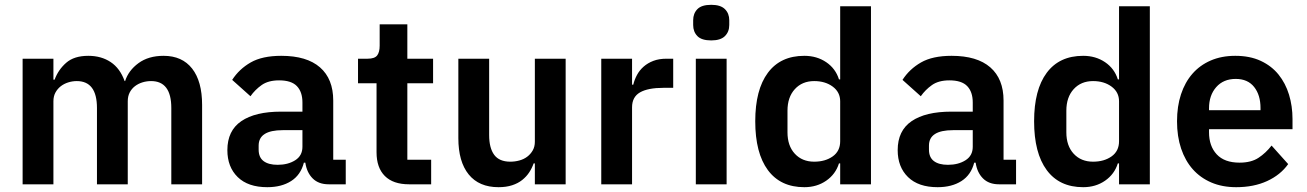

<svg xmlns="http://www.w3.org/2000/svg" viewBox="-20 -766 5431 798"><path d="M74 0V-522H202V-435H207Q222 -476 255 -505Q288 -534 347 -534Q401 -534 440 -508Q479 -482 498 -429H500Q514 -473 555.5 -503.5Q597 -534 660 -534Q737 -534 778.5 -481Q820 -428 820 -330V0H692V-317Q692 -429 608 -429Q589 -429 571.5 -423.5Q554 -418 540.5 -407.5Q527 -397 519 -381.5Q511 -366 511 -345V0H383V-317Q383 -429 299 -429Q281 -429 263.5 -423.5Q246 -418 232.5 -407.5Q219 -397 210.5 -381.5Q202 -366 202 -345V0Z M1346 0Q1304 0 1279.5 -24.5Q1255 -49 1249 -90H1243Q1230 -39 1190 -13.5Q1150 12 1091 12Q1011 12 968 -30Q925 -72 925 -142Q925 -223 983 -262.5Q1041 -302 1148 -302H1237V-340Q1237 -384 1214 -408Q1191 -432 1140 -432Q1095 -432 1067.5 -412.5Q1040 -393 1021 -366L945 -434Q974 -479 1022 -506.5Q1070 -534 1149 -534Q1255 -534 1310 -486Q1365 -438 1365 -348V-102H1417V0ZM1134 -81Q1177 -81 1207 -100Q1237 -119 1237 -156V-225H1155Q1055 -225 1055 -161V-144Q1055 -112 1075.5 -96.5Q1096 -81 1134 -81Z M1680 0Q1614 0 1579.5 -34.5Q1545 -69 1545 -133V-420H1468V-522H1508Q1537 -522 1547.5 -535.5Q1558 -549 1558 -576V-665H1673V-522H1780V-420H1673V-102H1772V0Z M2203 -87H2198Q2191 -67 2179.5 -49.5Q2168 -32 2150.5 -18Q2133 -4 2108.5 4Q2084 12 2052 12Q1971 12 1928 -41Q1885 -94 1885 -192V-522H2013V-205Q2013 -151 2034 -122.5Q2055 -94 2101 -94Q2120 -94 2138.5 -99Q2157 -104 2171 -114.5Q2185 -125 2194 -140.5Q2203 -156 2203 -177V-522H2331V0H2203Z M2479 0V-522H2607V-414H2612Q2617 -435 2627.5 -454.5Q2638 -474 2655 -489Q2672 -504 2695.5 -513Q2719 -522 2750 -522H2778V-401H2738Q2673 -401 2640 -382Q2607 -363 2607 -320V0Z M2936 -598Q2896 -598 2878.5 -616Q2861 -634 2861 -662V-682Q2861 -710 2878.5 -728Q2896 -746 2936 -746Q2975 -746 2993 -728Q3011 -710 3011 -682V-662Q3011 -634 2993 -616Q2975 -598 2936 -598ZM2872 -522H3000V0H2872Z M3472 -87H3467Q3453 -42 3414 -15Q3375 12 3323 12Q3224 12 3171.5 -59Q3119 -130 3119 -262Q3119 -393 3171.5 -463.5Q3224 -534 3323 -534Q3375 -534 3414 -507.5Q3453 -481 3467 -436H3472V-740H3600V0H3472ZM3364 -94Q3410 -94 3441 -116Q3472 -138 3472 -179V-345Q3472 -383 3441 -406Q3410 -429 3364 -429Q3314 -429 3283.5 -395.5Q3253 -362 3253 -306V-216Q3253 -160 3283.5 -127Q3314 -94 3364 -94Z M4132 0Q4090 0 4065.5 -24.5Q4041 -49 4035 -90H4029Q4016 -39 3976 -13.5Q3936 12 3877 12Q3797 12 3754 -30Q3711 -72 3711 -142Q3711 -223 3769 -262.5Q3827 -302 3934 -302H4023V-340Q4023 -384 4000 -408Q3977 -432 3926 -432Q3881 -432 3853.5 -412.5Q3826 -393 3807 -366L3731 -434Q3760 -479 3808 -506.5Q3856 -534 3935 -534Q4041 -534 4096 -486Q4151 -438 4151 -348V-102H4203V0ZM3920 -81Q3963 -81 3993 -100Q4023 -119 4023 -156V-225H3941Q3841 -225 3841 -161V-144Q3841 -112 3861.5 -96.5Q3882 -81 3920 -81Z M4631 -87H4626Q4612 -42 4573 -15Q4534 12 4482 12Q4383 12 4330.5 -59Q4278 -130 4278 -262Q4278 -393 4330.5 -463.5Q4383 -534 4482 -534Q4534 -534 4573 -507.5Q4612 -481 4626 -436H4631V-740H4759V0H4631ZM4523 -94Q4569 -94 4600 -116Q4631 -138 4631 -179V-345Q4631 -383 4600 -406Q4569 -429 4523 -429Q4473 -429 4442.5 -395.5Q4412 -362 4412 -306V-216Q4412 -160 4442.5 -127Q4473 -94 4523 -94Z M5118 12Q5060 12 5014.5 -7.5Q4969 -27 4937.5 -62.5Q4906 -98 4889 -148.5Q4872 -199 4872 -262Q4872 -324 4888.5 -374Q4905 -424 4936 -459.5Q4967 -495 5012 -514.5Q5057 -534 5114 -534Q5175 -534 5220 -513Q5265 -492 5294 -456Q5323 -420 5337.5 -372.5Q5352 -325 5352 -271V-229H5005V-216Q5005 -159 5037 -124.5Q5069 -90 5132 -90Q5180 -90 5210.5 -110Q5241 -130 5265 -161L5334 -84Q5302 -39 5246.5 -13.5Q5191 12 5118 12ZM5116 -438Q5065 -438 5035 -404Q5005 -370 5005 -316V-308H5219V-317Q5219 -371 5192.5 -404.5Q5166 -438 5116 -438Z"/></svg>

Font: IBM Plex Sans Devanagari SemiBold
Style: Regular
Weight: 600
Designer: Mike Abbink, Paul van der Laan, Pieter van Rosmalen, Erin McLaughlin
Foundry: Bold Monday
Version: Version 1.1